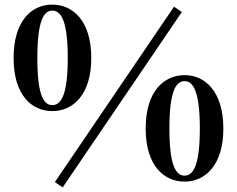

<svg xmlns="http://www.w3.org/2000/svg" viewBox="-20 -778 1028 833"><path d="M207 -296C296 -296 376 -366 376 -526C376 -688 296 -758 207 -758C117 -758 39 -688 39 -526C39 -366 117 -296 207 -296ZM207 -322C171 -322 142 -361 142 -526C142 -691 171 -732 207 -732C244 -732 274 -690 274 -526C274 -363 244 -322 207 -322ZM781 10C869 10 949 -60 949 -220C949 -382 869 -452 781 -452C691 -452 612 -382 612 -220C612 -60 691 10 781 10ZM781 -16C744 -16 715 -57 715 -220C715 -385 744 -426 781 -426C817 -426 847 -384 847 -220C847 -57 817 -16 781 -16ZM252 35 769 -726 735 -749 218 12Z"/></svg>

Font: Noto Serif CJK HK Black
Style: Regular
Weight: 900
Designer: Ryoko NISHIZUKA 西塚涼子 (kana & ideographs); Frank Grießhammer (Latin, Greek & Cyrillic); Wenlong ZHANG 张文龙 (bopomofo); San
Foundry: Adobe
Version: Version 2.001;hotconv 1.1.0;makeotfexe 2.6.0